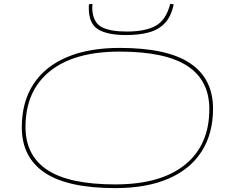

<svg xmlns="http://www.w3.org/2000/svg" viewBox="-20 -956 1182 986"><path d="M572 10Q328 10 210 -69Q92 -148 92 -302Q92 -432 151 -523Q210 -614 322.5 -662Q435 -710 594 -710Q839 -710 956.5 -631Q1074 -552 1074 -398Q1074 -269 1015 -177.5Q956 -86 844 -38Q732 10 572 10ZM572 -9Q805 -9 930 -110Q1055 -211 1055 -396Q1055 -543 942.5 -617Q830 -691 594 -691Q361 -691 236 -590Q111 -489 111 -304Q111 -157 223.5 -83Q336 -9 572 -9ZM628 -776Q531 -776 483.5 -805.5Q436 -835 436 -914Q436 -919 436 -924Q436 -929 437 -934L455 -936Q454 -928 454 -920.5Q454 -913 454 -906Q459 -839 503 -816.5Q547 -794 631 -794Q726 -794 779.5 -823.5Q833 -853 854 -936L872 -934Q859 -871 826.5 -837Q794 -803 744 -789.5Q694 -776 628 -776Z"/></svg>

Font: Georama Extra Expanded Thin
Style: Italic
Weight: 100
Width: 8
Italic angle: -9°
Designer: Jean-Baptiste Levee
Foundry: Production Type
Version: Version 1.000